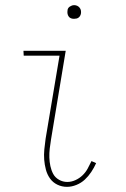

<svg xmlns="http://www.w3.org/2000/svg" viewBox="-20 -717 490 745"><path d="M240 8Q220 8 202.5 -0.5Q185 -9 174 -24.5Q163 -40 158 -59Q153 -78 151.5 -97.5Q150 -117 152 -137.5Q154 -158 157 -179L211 -501H72L71 -520H235L178 -176Q175 -158 173 -140.5Q171 -123 171.5 -106Q172 -89 175.5 -72.5Q179 -56 186.5 -42Q194 -28 209 -19.5Q224 -11 241 -11Q257 -11 272.5 -18Q288 -25 300 -36.5Q312 -48 320 -62.5Q328 -77 335 -92L353 -84Q345 -66 334 -49.5Q323 -33 309 -20Q295 -7 276.5 0.5Q258 8 240 8ZM267 -644Q261 -644 255.5 -646Q250 -648 246.5 -653Q243 -658 242 -664Q241 -670 242 -676Q242 -681 244.5 -685Q247 -689 251 -691.5Q255 -694 259 -695.5Q263 -697 268 -697Q274 -697 279.5 -694.5Q285 -692 289 -687Q293 -682 294 -676Q295 -670 294 -664Q293 -659 290.5 -655Q288 -651 284.5 -648.5Q281 -646 276.5 -645Q272 -644 267 -644Z"/></svg>

Font: Iosevka Etoile Thin
Style: Italic
Weight: 100
Italic angle: -9°
Designer: Belleve Invis
Foundry: Belleve Invis
Version: Version 22.1.2; ttfautohint (v1.8.4)